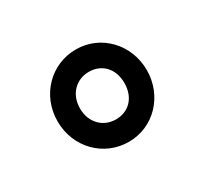

<svg xmlns="http://www.w3.org/2000/svg" viewBox="-60 -251 396 371"><g transform="rotate(-30 137.5 -66.0)"><path d="M88 -66C88 -98 110 -119 138 -119C166 -119 187 -99 187 -66C187 -33 166 -13 138 -13C110 -13 88 -34 88 -66ZM38 -66C38 -8 82 37 138 37C194 37 237 -9 237 -66C237 -123 194 -169 138 -169C82 -169 38 -124 38 -66Z"/></g></svg>

Font: Falling Sky
Style: Ou
Weight: 400
Designer: Paul D. Hunt
Foundry: Adobe Systems Incorporated
Version: Version 1.02